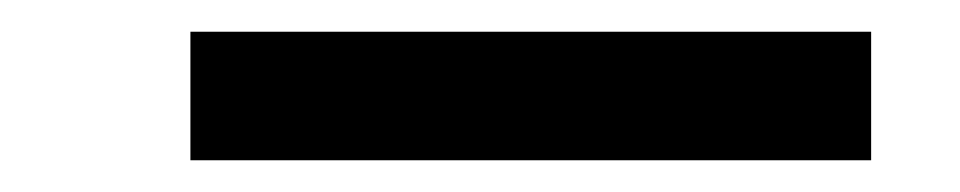

<svg xmlns="http://www.w3.org/2000/svg" viewBox="-20 -731 605 121"><path d="M529 -630V-711H100V-630Z"/></svg>

Font: Asimov
Style: XWid
Weight: 500
Designer: Google
Version: Version 2.000980; 2014